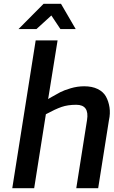

<svg xmlns="http://www.w3.org/2000/svg" viewBox="-20 -997 602 1017"><path d="M78 -843 211 -977H303L381 -843H300L252 -915L173 -843ZM45 0 169 -783H285L235 -472Q238 -474 244 -478Q279 -498 299 -508.5Q319 -519 354.5 -529.5Q390 -540 426 -540Q468 -540 497.5 -525.5Q527 -511 541 -486Q555 -461 560 -428.5Q565 -396 557 -360L500 0H384L441 -361Q454 -442 384 -442Q339 -442 306 -430.5Q273 -419 223 -392L161 0Z"/></svg>

Font: Exo
Style: DemiBoldItalic
Weight: 600
Designer: Natanael Gama
Version: Version 1